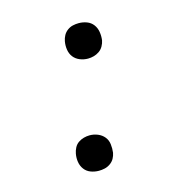

<svg xmlns="http://www.w3.org/2000/svg" viewBox="-85 -608 671 696"><g transform="rotate(-15 250.0 -260.0)"><path d="M203 8Q187 8 172.5 2.5Q158 -3 149 -15Q140 -27 137.5 -42.5Q135 -58 138 -74Q140 -85 145.5 -95.5Q151 -106 160.5 -112.5Q170 -119 181 -122Q192 -125 203 -125Q219 -125 233.5 -119Q248 -113 257.5 -101.5Q267 -90 269 -74Q271 -58 269 -42Q267 -31 261.5 -21Q256 -11 246 -4Q236 3 225 5.5Q214 8 203 8ZM270 -395Q254 -395 239.5 -401Q225 -407 216 -418.5Q207 -430 204.5 -446Q202 -462 205 -478Q207 -489 212.5 -499Q218 -509 227.5 -516Q237 -523 248 -525.5Q259 -528 270 -528Q286 -528 300.5 -522.5Q315 -517 324 -505Q333 -493 335.5 -477.5Q338 -462 336 -446Q334 -435 328 -424.5Q322 -414 312.5 -407.5Q303 -401 292 -398Q281 -395 270 -395Z"/></g></svg>

Font: Iosevka Aile Light
Style: Italic
Weight: 300
Italic angle: -9°
Designer: Belleve Invis
Foundry: Belleve Invis
Version: Version 31.1.0; ttfautohint (v1.8.4)